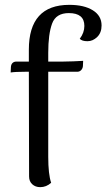

<svg xmlns="http://www.w3.org/2000/svg" viewBox="-20 -761 439 792"><path d="M399 -656Q399 -626 381 -608.5Q363 -591 341 -591Q318 -591 309 -601Q328 -626 328 -654Q328 -707 264 -707Q211 -707 195 -664Q179 -621 179 -543V-507H241Q257 -507 282 -508Q307 -509 323 -510L322 -488Q321 -478 314.5 -471.5Q308 -465 299 -465H179V-114Q179 -42 191 -7Q171 11 146 11Q126 11 113 -1Q100 -13 100 -33L99 -465H84Q43 -465 24 -462L25 -485Q26 -496 32 -501.5Q38 -507 48 -507H99V-556Q99 -741 266 -741Q327 -741 363 -718.5Q399 -696 399 -656Z"/></svg>

Font: Arima Madurai
Style: Regular
Weight: 400
Designer: Joana Correia and Natanael Gama
Foundry: NDISCOVER
Version: Version 1.020